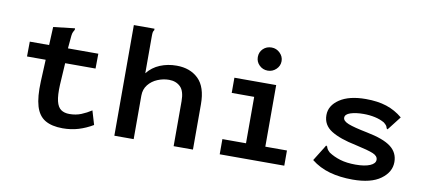

<svg xmlns="http://www.w3.org/2000/svg" viewBox="-65 -907 2530 1145"><g transform="rotate(10 1200.0 -335.0)"><path d="M355 10Q289 10 248.5 -14Q208 -38 191.5 -93.5Q175 -149 179 -242L185 -375H72L73 -465H190L195 -575L315 -589L325 -590V-581Q321 -574 317 -566.5Q313 -559 311 -543L304 -465H488L487 -375H303L295 -243Q292 -179 300.5 -144Q309 -109 329 -95Q349 -81 380 -81Q419 -81 451 -94Q483 -107 512 -126L537 -42Q495 -17 450.5 -3.5Q406 10 355 10Z M667 -670H792V-661Q787 -655 785.5 -647.5Q784 -640 784 -624V-399Q815 -438 861 -457Q907 -476 961 -476Q1043 -476 1093 -427.5Q1143 -379 1143 -274V0H1026V-272Q1026 -334 999.5 -359.5Q973 -385 931 -385Q896 -385 862 -371Q828 -357 806 -329.5Q784 -302 784 -263V0H667Z M1305 0V-92H1448V-373H1312V-465H1565V-92H1696V0ZM1500 -541Q1470 -541 1449 -561.5Q1428 -582 1428 -611Q1428 -641 1448.5 -661Q1469 -681 1500 -681Q1529 -681 1550.5 -660Q1572 -639 1572 -611Q1572 -582 1550.5 -561.5Q1529 -541 1500 -541Z M2111 11Q2034 11 1971.5 -6.5Q1909 -24 1860 -63L1916 -153L1921 -162L1928 -157Q1930 -149 1934 -142Q1938 -135 1950 -124Q1980 -104 2019.5 -92Q2059 -80 2113 -80Q2168 -80 2200 -93.5Q2232 -107 2232 -130Q2232 -153 2202 -165.5Q2172 -178 2095 -195Q1996 -215 1943.5 -248Q1891 -281 1891 -341Q1891 -399 1948.5 -437.5Q2006 -476 2107 -476Q2179 -476 2232.5 -458.5Q2286 -441 2330 -404L2271 -328L2264 -320L2258 -326Q2257 -334 2252.5 -340.5Q2248 -347 2236 -357Q2210 -372 2177.5 -379Q2145 -386 2109 -386Q2062 -386 2030 -375.5Q1998 -365 1998 -344Q1998 -324 2032 -310.5Q2066 -297 2147 -281Q2249 -261 2294 -226.5Q2339 -192 2339 -135Q2339 -74 2280.5 -31.5Q2222 11 2111 11Z"/></g></svg>

Font: Inconsolata Expanded Bold
Style: Regular
Weight: 700
Width: 7
Monospace: yes
Designer: Raph Levien, Cyreal, Brenton Simpson
Foundry: Raph Levien, Cyreal, Google
Version: Version 3.001; ttfautohint (v1.8.2.53-6de2)